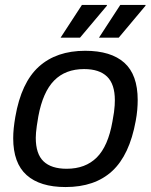

<svg xmlns="http://www.w3.org/2000/svg" viewBox="-20 -743 610 775"><path d="M244.8 12Q141.4 12 87.4 -36.3Q33.3 -84.6 33.3 -185.2Q33.3 -204.7 35.5 -226.2Q37.8 -247.6 41.8 -271Q65.8 -409.9 136.9 -474Q207.9 -538 323.7 -538Q428.1 -538 481.9 -489.7Q535.8 -441.4 535.8 -339.3Q535.8 -320.3 534 -299.4Q532.2 -278.5 527.8 -255Q502.8 -117 432.8 -52.5Q362.9 12 244.8 12ZM249.2 -61.8Q324.8 -61.8 370.6 -107.4Q416.4 -153.1 433.8 -252.3Q438.2 -274.9 440.2 -290.4Q442.1 -306 442.9 -317.4Q443.6 -328.7 443.6 -338.6Q443.6 -403.2 412.3 -433.7Q381 -464.2 319.4 -464.2Q244.1 -464.2 198.6 -418Q153.1 -371.8 134.8 -273.7Q130.8 -251.1 128.6 -235.1Q126.4 -219 125.4 -207.9Q124.4 -196.7 124.4 -186.8Q124.4 -121.7 155.7 -91.8Q187 -61.8 249.2 -61.8ZM224.6 -591 310.6 -723H411.5V-720L303 -591ZM379.5 -591 465.5 -723H567.4V-720L459.3 -591Z"/></svg>

Font: Archivo Variable SemiBold
Style: Italic
Weight: 600
Italic angle: -10°
Designer: Hector Gatti
Foundry: Omnibus-Type
Version: Version 2.001